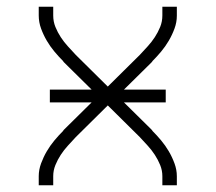

<svg xmlns="http://www.w3.org/2000/svg" viewBox="-20 -550 640 570"><path d="M95 0V-27Q95 -46 102 -65Q109 -84 119 -101Q129 -118 141.5 -133Q154 -148 168 -162V-163Q170 -165 171.5 -166.5Q173 -168 175 -170L252 -246H128V-284H252L175 -360Q173 -362 171.5 -363.5Q170 -365 168 -367V-368Q154 -382 141.5 -397Q129 -412 119 -429Q109 -446 102 -465Q95 -484 95 -504V-530H138V-504Q138 -486 144.5 -470Q151 -454 160.5 -439.5Q170 -425 181.5 -412.5Q193 -400 205 -387L300 -293L395 -387Q407 -400 418.5 -412.5Q430 -425 439.5 -439.5Q449 -454 455.5 -470Q462 -486 462 -504V-530H505V-503Q505 -484 498 -465Q491 -446 481 -429Q471 -412 458.5 -397Q446 -382 432 -368V-367Q430 -365 428.5 -363.5Q427 -362 425 -360L348 -284H472V-246H348L425 -170Q427 -168 428.5 -166.5Q430 -165 432 -163V-162Q446 -148 458.5 -133Q471 -118 481 -101Q491 -84 498 -65Q505 -46 505 -27V0H462V-27Q462 -44 455.5 -60Q449 -76 439.5 -90.5Q430 -105 418.5 -117.5Q407 -130 395 -143L300 -237L205 -143Q193 -130 181.5 -117.5Q170 -105 160.5 -90.5Q151 -76 144.5 -60Q138 -44 138 -27V0Z"/></svg>

Font: Iosevka Curly XLtEx
Style: Regular
Weight: 200
Width: 7
Monospace: yes
Designer: Belleve Invis
Foundry: Belleve Invis
Version: Version 11.1.0; ttfautohint (v1.8.3)